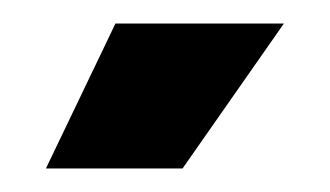

<svg xmlns="http://www.w3.org/2000/svg" viewBox="-20 -720 280 163"><path d="M19 -577H135L221 -700H78Z"/></svg>

Font: Arthouse Owned
Style: Bold
Weight: 700
Designer: Jeremy Tribby
Foundry: Tribby Type
Version: Version 1.000;PS 001.000;hotconv 1.0.88;makeotf.lib2.5.64775